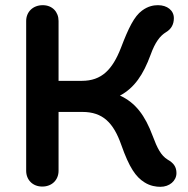

<svg xmlns="http://www.w3.org/2000/svg" viewBox="-20 -720 726 741"><path d="M206 -61V-288H298C377 -288 418 -246 448 -161C479 -73 504 -37 538 -16C560 -2 583 1 599 1C634 1 661 -22 661 -52C661 -76 650 -91 627 -104C601 -120 587 -148 569 -196C540 -274 503 -324 443 -351C499 -381 533 -432 561 -508C579 -558 598 -582 621 -596C641 -608 651 -626 651 -650C651 -680 625 -700 590 -700C574 -700 552 -697 528 -679C498 -657 476 -612 447 -536C414 -451 372 -408 296 -408H206V-639C206 -674 182 -700 145 -700C107 -700 81 -674 81 -639V-61C81 -26 106 0 143 0C181 0 206 -26 206 -61Z"/></svg>

Font: Hotpoint
Style: Bold
Weight: 700
Designer: Andrew Paglinawan, Luciano Perondi, Riccardo Olocco
Foundry: CAST Cooperativa Anonima Servizi Tipografici
Version: Version 1.000;PS 2.1;hotconv 16.6.51;makeotf.lib2.5.65220